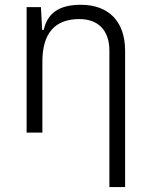

<svg xmlns="http://www.w3.org/2000/svg" viewBox="-20 -547 626 792"><path d="M431.2 224.6H496.1V-336.9C496.1 -458 429.2 -527.3 313 -527.3C225.1 -527.3 175.3 -493.2 160.6 -423.8H153.8L148.9 -517.6H89.8V0H154.8V-292.5C154.8 -410.2 206.5 -468.3 307.6 -468.3C385.3 -468.3 431.2 -421.4 431.2 -338.4Z"/></svg>

Font: Cascadia Code PL Light
Style: Regular
Weight: 300
Monospace: yes
Designer: Aaron Bell
Foundry: Saja Typeworks
Version: Version 2404.023